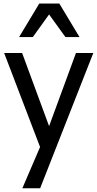

<svg xmlns="http://www.w3.org/2000/svg" viewBox="-20 -838 538 1060"><path d="M307.6 -818.4H196.8L85.4 -633.3H161.1L251 -758.3L341.3 -633.3H418.9ZM399.4 -545.4 251 -141.6 102.1 -545.4H2.9L201.2 -26.4L103.5 201.2H201.7L495.1 -545.4Z"/></svg>

Font: SG Kara Light
Style: Regular
Weight: 400
Designer: Damoon Khanjanzadeh
Version: Version 1.000